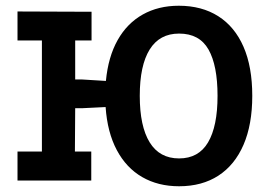

<svg xmlns="http://www.w3.org/2000/svg" viewBox="-20 -629 941 669"><path d="M604 20Q531 20 475.5 -12Q420 -44 387 -106Q354 -168 348 -256L267 -252H242L241 -101H298V0H41V-101H126V-488H41V-589L299 -588V-488H242V-352H267L349 -347Q357 -431 390 -489.5Q423 -548 477.5 -578.5Q532 -609 603 -609Q683 -609 740.5 -572.5Q798 -536 828.5 -466Q859 -396 859 -295Q859 -195 828.5 -124.5Q798 -54 741 -17Q684 20 604 20ZM604 -77Q672 -77 705 -133Q738 -189 738 -295Q738 -401 706.5 -456.5Q675 -512 604 -512Q536 -512 501.5 -456.5Q467 -401 467 -295Q467 -189 501.5 -133Q536 -77 604 -77Z"/></svg>

Font: Podkova
Style: Bold
Weight: 700
Designer: Ilya Yudin
Foundry: Cyreal (www.cyreal.org)
Version: Version 2.102; ttfautohint (v1.8.1.43-b0c9)